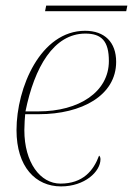

<svg xmlns="http://www.w3.org/2000/svg" viewBox="-20 -656 475 686"><path d="M141 -616H431L435 -636H145ZM198 10C283 10 339 -43 339 -87C339 -93 337 -98 334 -100C314 -46 276 0 196 0C124 0 67 -75 67 -191C67 -208 69 -241 70 -248H119C272 -248 395 -315 395 -435C395 -505 354 -546 284 -546C125 -546 39 -343 39 -191C39 -60 107 10 198 10ZM117 -258H71C103 -416 172 -536 285 -536C343 -536 369 -509 369 -438C369 -328 263 -258 117 -258Z"/></svg>

Font: Noto Serif Display Thin
Style: Italic
Weight: 100
Italic angle: -12°
Designer: Monotype Design Team
Foundry: Monotype Imaging Inc.
Version: Version 2.009